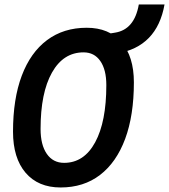

<svg xmlns="http://www.w3.org/2000/svg" viewBox="-20 -827 754 857"><path d="M250.5 9.8Q150.4 9.8 94.2 -55.9Q38.1 -121.6 38.1 -239.3Q38.1 -385.3 77.1 -489Q116.2 -592.8 189.9 -647.9Q263.7 -703.1 367.2 -703.1Q466.3 -703.1 522 -638.9Q577.6 -574.7 577.6 -459.5Q577.6 -312 538.6 -207Q499.5 -102.1 426.5 -46.1Q353.5 9.8 250.5 9.8ZM266.1 -100.1Q355 -100.1 404.8 -191.9Q454.6 -283.7 454.6 -447.3Q454.6 -516.1 427.7 -554.7Q400.9 -593.3 353 -593.3Q262.7 -593.3 211.9 -502.9Q161.1 -412.6 161.1 -251.5Q161.1 -180.2 189 -140.1Q216.8 -100.1 266.1 -100.1ZM471.7 -583.5 463.4 -676.3 493.2 -681.2Q580.1 -694.8 599.6 -807.1H714.4Q680.7 -617.7 501.5 -588.4Z"/></svg>

Font: Cascadia Mono NF SemiBold
Style: Italic
Weight: 600
Italic angle: -10°
Monospace: yes
Designer: Aaron Bell
Foundry: Saja Typeworks
Version: Version 2404.023; ttfautohint (v1.8.4)